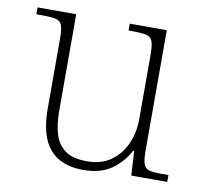

<svg xmlns="http://www.w3.org/2000/svg" viewBox="-66 -608 737 689"><g transform="rotate(10 302.5 -263.0)"><path d="M279 10Q198 10 157 -37.5Q116 -85 116 -184V-439Q116 -473 110.5 -488Q105 -503 88.5 -507Q72 -511 38 -511H17V-536H158V-183Q158 -137 168.5 -100.5Q179 -64 207 -43.5Q235 -23 287 -23Q340 -23 375 -48.5Q410 -74 428 -115Q446 -156 446 -205V-438Q446 -472 440.5 -487.5Q435 -503 418.5 -507Q402 -511 368 -511H353V-536H488V-97Q488 -64 493.5 -48.5Q499 -33 514 -29Q529 -25 558 -25H584V0H453L448 -89H444Q422 -46 382 -18Q342 10 279 10Z"/></g></svg>

Font: Noto Serif Thai ExtraLight
Style: Regular
Weight: 250
Version: Version 2.001